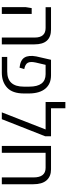

<svg xmlns="http://www.w3.org/2000/svg" viewBox="684 -1442 757 2166"><g transform="rotate(90 1063.0 -358.5)"><path d="M403 0V-372Q403 -494 295 -494H61V-555H312Q480 -555 480 -369V0ZM60 0V-270L71 -337H137V0Z M622 0V-61H786Q957 -61 957 -248V-309Q957 -494 816 -494H711L685 -383Q672 -323 687.5 -293.5Q703 -264 759 -253L743 -200Q657 -209 628.5 -256Q600 -303 616 -389L654 -555H829Q926 -555 979.5 -491Q1033 -427 1034 -307V-251Q1034 -121 969 -60.5Q904 0 799 0Z M1201 -555H1517V-490L1324 0H1247L1440 -494H1130V-717H1201Z M1890 -555Q1970 -555 2014 -504.5Q2058 -454 2058 -355V0H1981V-358Q1981 -494 1873 -494H1703V0H1626V-529V-555Z"/></g></svg>

Font: Assistant
Style: Regular
Weight: 400
Designer: Hebrew By Ben Nathan, Latin by Paul Hunt
Version: Version 2.001;PS 002.001;hotconv 1.0.88;makeotf.lib2.5.64775